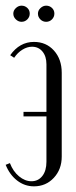

<svg xmlns="http://www.w3.org/2000/svg" viewBox="-20 -650 269 678"><path d="M198 -97Q198 -52 170 -22Q142 8 100 8Q67 8 40.5 -12.5Q14 -33 0 -68L15 -74Q26 -45 47 -27.5Q68 -10 91 -10Q115 -10 129.5 -28.5Q144 -47 144 -79V-239H63V-255H144V-423Q144 -451 130 -468Q116 -485 93 -485Q76 -485 59 -474.5Q42 -464 30 -446L16 -455Q49 -502 100 -502Q143 -502 170.5 -471.5Q198 -441 198 -393ZM27 -602Q27 -613 36 -621.5Q45 -630 56 -630Q68 -630 76.5 -622Q85 -614 85 -602Q85 -590 76.5 -581.5Q68 -573 56 -573Q45 -573 36 -581.5Q27 -590 27 -602ZM114 -602Q114 -613 123 -621.5Q132 -630 143 -630Q155 -630 163.5 -622Q172 -614 172 -602Q172 -590 163.5 -581.5Q155 -573 143 -573Q131 -573 122.5 -581.5Q114 -590 114 -602Z"/></svg>

Font: Moniqa Cond Heading
Style: Regular
Weight: 400
Width: 3
Designer: Rajesh Rajput
Foundry: Rajesh Rajput
Version: Version 1.000